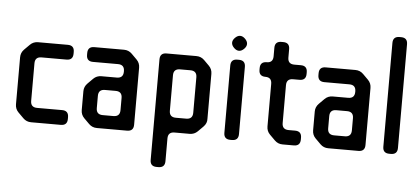

<svg xmlns="http://www.w3.org/2000/svg" viewBox="-57 -837 2573 1178"><g transform="rotate(5 1229.0 -248.0)"><path d="M103 -12Q123 8 152 8H335Q375 8 375 -32V-43Q375 -83 335 -83H181Q141 -83 141 -123V-354Q141 -394 181 -394H335Q375 -394 375 -434V-445Q375 -485 335 -485H152Q123 -485 103 -465L70 -432Q50 -412 50 -383V-94Q50 -65 70 -45Z M508 -12Q528 8 557 8H743Q783 8 783 -32V-383Q783 -412 763 -432L730 -465Q710 -485 681 -485H498Q458 -485 458 -445V-434Q458 -394 498 -394H652Q692 -394 692 -354V-351Q692 -311 652 -311H557Q528 -311 508 -291L476 -259Q455 -238 455 -210V-94Q455 -65 475 -45ZM546 -114V-189Q546 -229 586 -229H652Q692 -229 692 -189V-114Q692 -74 652 -74H586Q546 -74 546 -114Z M943 214H954Q994 214 994 174V34Q994 -6 1034 -6H1127Q1156 -6 1176 -26L1208 -58Q1230 -80 1228 -108V-384Q1228 -413 1208 -433L1176 -465Q1156 -485 1127 -485H943Q903 -485 903 -445V174Q903 214 943 214ZM994 -137V-355Q994 -395 1034 -395H1098Q1138 -395 1138 -355V-137Q1138 -97 1098 -97H1034Q994 -97 994 -137Z M1353 -555Q1368 -540 1384 -540Q1400 -540 1415 -555Q1430 -570 1430 -586Q1430 -602 1415 -617Q1400 -632 1384 -632Q1368 -632 1353 -617Q1338 -602 1338 -586Q1338 -570 1353 -555ZM1379 9H1389Q1429 9 1429 -31V-445Q1429 -485 1389 -485H1379Q1339 -485 1339 -445V-31Q1339 9 1379 9Z M1619 -44 1652 -11Q1672 9 1701 9H1770Q1810 9 1810 -31V-42Q1810 -82 1770 -82H1730Q1690 -82 1690 -122V-355Q1690 -395 1730 -395H1770Q1810 -395 1810 -435V-445Q1810 -485 1770 -485H1730Q1690 -485 1690 -525V-577Q1690 -617 1650 -617H1639Q1599 -617 1599 -577V-525Q1599 -485 1560 -485Q1520 -485 1520 -445V-435Q1520 -395 1560 -395Q1599 -395 1599 -355V-93Q1599 -64 1619 -44Z M1933 -12Q1953 8 1982 8H2168Q2208 8 2208 -32V-383Q2208 -412 2188 -432L2155 -465Q2135 -485 2106 -485H1923Q1883 -485 1883 -445V-434Q1883 -394 1923 -394H2077Q2117 -394 2117 -354V-351Q2117 -311 2077 -311H1982Q1953 -311 1933 -291L1901 -259Q1880 -238 1880 -210V-94Q1880 -65 1900 -45ZM1971 -114V-189Q1971 -229 2011 -229H2077Q2117 -229 2117 -189V-114Q2117 -74 2077 -74H2011Q1971 -74 1971 -114Z M2358 9H2368Q2408 9 2408 -31V-670Q2408 -710 2368 -710H2358Q2318 -710 2318 -670V-31Q2318 9 2358 9Z"/></g></svg>

Font: WDXL Lubrifont JP N
Style: Regular
Weight: 400
Designer: [WDXL Lubrifont] Copyright 2020-2022 (c) NightFurySL2001, Skr-ZERO; [ZCOOL QingKe HuangYou] Copyright 2018-2022 (c) The 
Version: Version 2.001;hotconv 1.1.1;makeotfexe 2.6.0